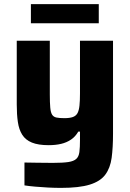

<svg xmlns="http://www.w3.org/2000/svg" viewBox="-20 -708 631 934"><path d="M277.1 206Q246.4 206 213.3 204.3Q180.3 202.6 150.5 199.9Q120.6 197.3 99 193.8V82.6Q130.1 83.2 154.3 83.5Q178.6 83.7 199.2 84Q219.8 84.3 237.8 84.3Q285.5 84.3 312.2 80.3Q338.8 76.2 351.1 64.9Q363.4 53.6 366.2 31.4Q369.1 9.1 369.1 -27.2V-67.9H360.8Q347.2 -43.7 325.9 -29.2Q304.5 -14.6 277.4 -8.2Q250.2 -1.8 216.7 -1.8Q166 -1.8 135.1 -14.5Q104.1 -27.2 88.2 -52.4Q72.2 -77.6 66.9 -114.4Q61.5 -151.1 61.5 -199.6V-510H222.3V-249.1Q222.3 -207.9 224.5 -184.4Q226.6 -160.9 233.6 -150Q240.5 -139.1 254.8 -136.2Q269.1 -133.2 293 -133.2Q318.9 -133.2 334.3 -138.7Q349.7 -144.2 357 -157.6Q364.2 -171.1 366.6 -194.3Q369.1 -217.5 369.1 -253V-510H529.8V-57.3Q529.8 10.1 523.1 59.8Q516.3 109.4 492.1 141.8Q468 174.3 416.7 190.1Q365.5 206 277.1 206ZM130.3 -594.7V-688H460.5V-594.7Z"/></svg>

Font: Saira Thin
Style: Regular
Weight: 100
Designer: Hector Gatti with collaboration of the Omnibus-Type team
Foundry: Omnibus-Type
Version: Version 1.101